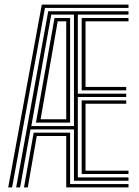

<svg xmlns="http://www.w3.org/2000/svg" viewBox="-20 -820 610 840"><path d="M15.9 0 162.9 -800H542.2V-785.3H176.7L32.9 0ZM50.7 0 191 -770.7H542.2V-756H320.5V-410.3H532.2V-395.6H320.5V-44H542.2V-29.3H303.6V-253.8H113.4L68 0ZM84.9 0 127.3 -239.5H286.7V-14.7H542.2V0H269.8V-224.9H140.9L101.6 0ZM117 -268.5H303.6V-756H204.3ZM137.3 -283.6 218.5 -741.3H286.7V-283.6ZM157.6 -298.2H269.8V-726.6H232.4ZM337.3 -424.9V-741.3H542.2V-726.6H354.2V-439.6H532.2V-424.9ZM337.3 -58.7V-380.9H532.2V-366.2H354.2V-73.4H542.2V-58.7Z"/></svg>

Font: Big Shoulders Inline Text SC Thin
Style: Regular
Weight: 100
Designer: Patric King
Foundry: XO Type Co
Version: Version 2.002